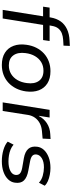

<svg xmlns="http://www.w3.org/2000/svg" viewBox="616 -1366 759 2030"><g transform="rotate(90 995.0 -350.5)"><path d="M84 0 152 -427H50L60 -496H184L159 -475L164 -506Q175 -570 206 -613Q237 -656 288 -680Q339 -704 409 -707L465 -710L462 -643L398 -639Q364 -637 333 -625.5Q302 -614 280.5 -588Q259 -562 252 -515L247 -489L239 -496H413L403 -427H243L175 0Z M667 9Q589 9 537.5 -23.5Q486 -56 464 -115Q442 -174 453 -251Q461 -309 484.5 -355.5Q508 -402 544.5 -435.5Q581 -469 628.5 -487Q676 -505 732 -505Q810 -505 861 -472.5Q912 -440 934 -382.5Q956 -325 946 -247Q938 -189 914.5 -142Q891 -95 854.5 -61Q818 -27 770.5 -9Q723 9 667 9ZM671 -65Q722 -65 761.5 -89Q801 -113 826 -156Q851 -199 858 -256Q869 -336 834.5 -383.5Q800 -431 727 -431Q676 -431 637 -407.5Q598 -384 573 -341.5Q548 -299 541 -242Q530 -161 564.5 -113Q599 -65 671 -65Z M1062 0 1141 -496H1222L1204 -383H1207Q1233 -435 1283 -467.5Q1333 -500 1398 -503L1449 -506L1445 -422L1366 -415Q1318 -411 1282 -391.5Q1246 -372 1224 -341Q1202 -310 1195 -270L1153 0Z M1684 9Q1621 9 1565 -7.5Q1509 -24 1477 -53L1509 -115Q1532 -95 1561.5 -83Q1591 -71 1623.5 -66Q1656 -61 1686 -61Q1748 -61 1786.5 -81Q1825 -101 1829 -135Q1832 -164 1815 -181Q1798 -198 1755 -206L1651 -224Q1584 -236 1553.5 -270.5Q1523 -305 1531 -365Q1536 -405 1564.5 -436Q1593 -467 1641.5 -486Q1690 -505 1756 -505Q1791 -505 1827.5 -498Q1864 -491 1895 -477.5Q1926 -464 1943 -444L1911 -383Q1882 -411 1837.5 -423.5Q1793 -436 1749 -436Q1690 -436 1654 -414.5Q1618 -393 1613 -359Q1609 -331 1625.5 -314.5Q1642 -298 1682 -290L1783 -271Q1855 -258 1887.5 -224.5Q1920 -191 1911 -129Q1906 -89 1876 -57.5Q1846 -26 1797 -8.5Q1748 9 1684 9Z"/></g></svg>

Font: Nunito Sans 7pt
Style: Italic
Weight: 400
Italic angle: -9°
Designer: Vernon Adams
Foundry: Vernon Adams
Version: Version 3.101;gftools[0.9.27]